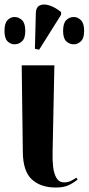

<svg xmlns="http://www.w3.org/2000/svg" viewBox="-26 -828 396 858"><path d="M223 10Q156 10 116.5 -26Q77 -62 76 -148L71 -536H217L209 -145Q208 -112 211.5 -82Q215 -52 226.5 -32.5Q238 -13 261 -13Q277 -13 289.5 -19Q302 -25 315 -34L321 -26Q303 -11 281 -0.5Q259 10 223 10ZM149 -606 130 -610 134 -766Q134 -795 151 -803.5Q168 -812 194 -804Q220 -796 247 -774V-762ZM39 -630Q21 -630 7.5 -643.5Q-6 -657 -6 -690Q-6 -724 7.5 -738Q21 -752 39 -752Q58 -752 72.5 -738Q87 -724 87 -690Q87 -657 72.5 -643.5Q58 -630 39 -630ZM304 -630Q284 -630 270 -643.5Q256 -657 256 -690Q256 -724 270 -738Q284 -752 304 -752Q321 -752 335.5 -738Q350 -724 350 -690Q350 -657 335.5 -643.5Q321 -630 304 -630Z"/></svg>

Font: Noto Serif Display Condensed
Style: Bold
Weight: 700
Width: 3
Designer: Monotype Design Team
Foundry: Monotype Imaging Inc.
Version: Version 2.009